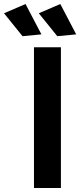

<svg xmlns="http://www.w3.org/2000/svg" viewBox="-83 -935 409 955"><path d="M86 -700H220V0H86ZM44 -915 123 -764 29 -755 -63 -869ZM217 -915 296 -764 202 -755 110 -869Z"/></svg>

Font: Montserrat Medium
Style: Regular
Weight: 500
Designer: Julieta Ulanovsky
Foundry: Julieta Ulanovsky
Version: Version 6.001